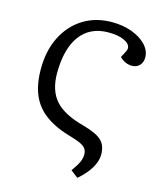

<svg xmlns="http://www.w3.org/2000/svg" viewBox="-133 -810 930 1114"><g transform="rotate(15 332.0 -252.5)"><path d="M439 210 395 176Q423 137 433 114Q443 91 443 68Q443 39 422 22.5Q401 6 345 -10Q248 -37 187.5 -80.5Q127 -124 99 -189Q71 -254 71 -346Q71 -456 112.5 -539Q154 -622 228.5 -668.5Q303 -715 401 -715Q467 -715 521 -695Q575 -675 607 -641Q639 -607 639 -566Q639 -537 621.5 -518.5Q604 -500 576 -500Q535 -500 502 -533L522 -571Q528 -582 528 -591Q528 -618 491.5 -635Q455 -652 397 -652Q286 -652 227 -572.5Q168 -493 168 -344Q169 -241 221.5 -182.5Q274 -124 395 -92Q475 -70 506.5 -40.5Q538 -11 538 45Q538 84 512 127Q486 170 439 210Z"/></g></svg>

Font: Literata 7pt
Style: Italic
Weight: 400
Italic angle: -2°
Designer: Latin by Veronika Burian and Jose Scaglione. Greek by Irene Vlachou. Cyrillic by Vera Evstafieva
Foundry: TypeTogether
Version: Version 3.002